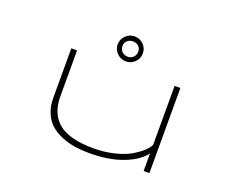

<svg xmlns="http://www.w3.org/2000/svg" viewBox="-112 -867 1275 1062"><g transform="rotate(20 525.0 -336.5)"><path d="M515.5 -536Q484.5 -536 462.5 -557.5Q440.5 -579 440.5 -610Q440.5 -640 462.5 -661.5Q484.5 -683 515.5 -683Q545 -683 566.8 -661.5Q588.5 -640 588.5 -610Q588.5 -579 566.8 -557.5Q545 -536 515.5 -536ZM515.5 -564Q535 -564 548.2 -577Q561.5 -590 561.5 -611Q561.5 -629.5 548 -641.8Q534.5 -654 515.5 -654Q496 -654 482.2 -641.8Q468.5 -629.5 468.5 -611Q468.5 -590 482 -577Q495.5 -564 515.5 -564ZM498 10Q453.5 10 413.8 4Q374 -2 335.2 -17.5Q296.5 -33 268.8 -57Q241 -81 224 -120Q207 -159 207 -209V-501H241V-229Q241 -128 305 -75.5Q369 -23 511 -23Q576 -23 632.5 -37Q689 -51 725.2 -72.2Q761.5 -93.5 784 -114.5Q806.5 -135.5 815 -154V-501H849V0H815V-103Q777 -53 694.8 -21.5Q612.5 10 498 10Z"/></g></svg>

Font: League Mono Extended Thin
Style: Regular
Weight: 100
Width: 9
Designer: Tyler Finck
Foundry: The League of Moveable Type / Tyler Finck
Version: Version 2.210